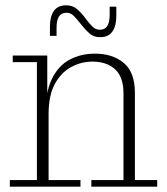

<svg xmlns="http://www.w3.org/2000/svg" viewBox="-20 -703 630 723"><path d="M324 0V-25H445V-352Q445 -413 413.5 -442Q382 -471 328 -471Q285 -471 247 -450Q209 -429 186 -386Q163 -343 163 -274H151Q151 -355 175 -405Q199 -455 241.5 -478Q284 -501 338 -501Q404 -501 446 -466Q488 -431 488 -353V-25H572V0ZM17 0V-25H119V-469H28V-494H158V-339L163 -340V-25H283V0ZM357 -563Q333 -563 317 -577Q301 -591 289 -607L279 -619L298 -639L307 -627Q317 -614 328.5 -602.5Q340 -591 356 -591Q375 -591 384 -605Q393 -619 393 -648V-678H418V-643Q418 -605 403 -584Q388 -563 357 -563ZM168 -603Q168 -641 183 -662Q198 -683 229 -683Q253 -683 269 -669.5Q285 -656 298 -639L307 -627L289 -607L279 -619Q269 -632 257.5 -643.5Q246 -655 230 -655Q212 -655 202.5 -641.5Q193 -628 193 -598V-568H168Z"/></svg>

Font: Montagu Slab 144pt ExtraLight
Style: Regular
Weight: 250
Version: Version 1.000